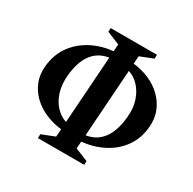

<svg xmlns="http://www.w3.org/2000/svg" viewBox="-149 -823 982 977"><g transform="rotate(30 342.0 -335.0)"><path d="M191 0 191.9 -23.1 267.9 -53.1 271.2 -98.1Q222.2 -103.5 178.3 -122.1Q134.4 -140.6 101.4 -172Q68.5 -203.4 52 -245.6Q35.5 -287.9 41.1 -340Q49.4 -410.8 86.6 -460.8Q123.9 -510.9 181.1 -540.2Q238.4 -569.5 304 -575.5L307 -616.9L231.1 -647.9L231.9 -670H504L502.9 -646.9L427.1 -616.9L423.7 -571.9Q472.4 -566.5 516 -547.9Q559.6 -529.4 592.2 -498Q624.9 -466.6 641.9 -424.4Q658.9 -382.1 653.9 -330Q647.2 -260.2 610.2 -209.7Q573.1 -159.1 515.6 -130Q458 -100.9 391 -94.5L388 -53.1L464 -22.1L463.1 0ZM273.9 -142.7 301 -536.3Q239.2 -526.6 204.8 -479.8Q170.4 -433 163 -349Q158.6 -296.4 172.2 -253.3Q185.9 -210.2 213.1 -181.6Q240.4 -152.9 273.9 -142.7ZM394 -133.7Q454.6 -142.6 489.6 -189.8Q524.6 -237 532 -321Q537.4 -374.6 523.1 -417.2Q508.7 -459.8 481.8 -488.4Q454.9 -517.1 421.1 -527.3Z"/></g></svg>

Font: Ancizar Serif Light
Style: Italic
Weight: 300
Italic angle: -4°
Designer: Cesar Puertas, Viviana Monsalve, Julian Moncada, Julian Prieto, Jose Castro, Felipe Aragon, Mariel Hernandez, Sara Alarc
Version: Version 8.100